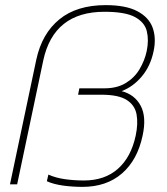

<svg xmlns="http://www.w3.org/2000/svg" viewBox="-20 -720 654 750"><path d="M302 10Q264 10 227 5Q190 0 163 -12L169 -38Q198 -25 234 -20Q270 -15 308 -15Q389 -15 440.5 -60.5Q492 -106 510 -190Q520 -237 513.5 -273Q507 -309 475 -329.5Q443 -350 376 -350H285L290 -375H388Q437 -375 471 -395.5Q505 -416 525 -449.5Q545 -483 553 -520Q562 -563 553.5 -598Q545 -633 507 -653.5Q469 -674 388 -674Q190 -674 149 -484L47 0H19L122 -488Q144 -589 212 -644.5Q280 -700 393 -700Q471 -700 516 -676.5Q561 -653 576 -612.5Q591 -572 580 -520Q568 -462 534 -421.5Q500 -381 455 -364Q506 -351 529.5 -307Q553 -263 537 -190Q517 -95 456.5 -42.5Q396 10 302 10Z"/></svg>

Font: Kanit Thin
Style: Italic
Weight: 250
Italic angle: -12°
Designer: Katatrad Team
Foundry: CadsonDemak
Version: Version 2.000; ttfautohint (v1.8.3)